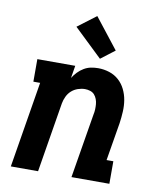

<svg xmlns="http://www.w3.org/2000/svg" viewBox="-87 -853 773 923"><g transform="rotate(10 300.0 -392.0)"><path d="M29 0 98 -420H65V-530H250L240 -469Q250 -485 263 -498.5Q276 -512 292 -521.5Q308 -531 325.5 -534.5Q343 -538 361 -538Q389 -538 415.5 -529.5Q442 -521 462 -503Q482 -485 494 -460.5Q506 -436 510.5 -409Q515 -382 513.5 -353Q512 -324 508 -296L477 -110H510V0H325L377 -314Q380 -327 380.5 -340Q381 -353 380 -365.5Q379 -378 374.5 -390Q370 -402 362 -411Q354 -420 341.5 -424Q329 -428 316 -428Q299 -428 281.5 -422Q264 -416 250.5 -404Q237 -392 229 -375Q221 -358 218 -341L162 0ZM361 -584 223 -716 313 -784 429 -636Z"/></g></svg>

Font: Iosevka Slab XBdEx
Style: Italic
Weight: 800
Width: 7
Italic angle: -9°
Monospace: yes
Designer: Belleve Invis
Foundry: Belleve Invis
Version: Version 11.1.1; ttfautohint (v1.8.3)